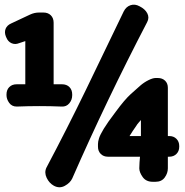

<svg xmlns="http://www.w3.org/2000/svg" viewBox="-20 -759 796 827"><path d="M52 -300Q31 -300 19.5 -316Q8 -332 8 -349V-352Q8 -372 20 -384Q32 -396 52 -396H89V-582L62 -573Q45 -566 29.5 -573Q14 -580 7 -598L6 -600Q-2 -619 4 -634.5Q10 -650 28 -658L109 -696Q128 -705 148 -705H167Q187 -705 199 -693Q211 -681 211 -661V-396H247Q267 -396 279 -384Q291 -372 291 -352V-349Q291 -329 278.5 -314Q266 -299 246 -300Q198 -302 150 -302Q102 -302 52 -300ZM212 41Q192 30 181 7Q170 -16 180 -37Q269 -205 350.5 -373Q432 -541 513 -710Q523 -730 542 -736.5Q561 -743 581 -732Q605 -720 614.5 -701.5Q624 -683 614 -664Q526 -495 445.5 -327Q365 -159 291 10Q282 29 259 41.5Q236 54 212 41ZM638 24Q609 24 594.5 3.5Q580 -17 580 -34Q580 -47 581 -59.5Q582 -72 583 -84H445Q426 -84 414 -96Q402 -108 402 -127V-139Q402 -149 406.5 -163.5Q411 -178 427 -204.5Q443 -231 478 -277Q517 -330 543 -353.5Q569 -377 584 -390Q600 -404 619 -413.5Q638 -423 650 -423H660Q679 -423 691 -411.5Q703 -400 703 -381V-173H709Q728 -173 740 -161Q752 -149 752 -130V-127Q752 -108 740 -96Q728 -84 709 -84H703Q703 -72 703 -59Q703 -46 703 -34Q703 -13 689.5 5.5Q676 24 650 24ZM538 -173H587V-242Q582 -236 576.5 -230Q571 -224 567 -217Q559 -206 551.5 -194.5Q544 -183 538 -173Z"/></svg>

Font: Winky Sans ExtraBold
Style: Regular
Weight: 800
Designer: Simon Atzbach
Foundry: typofactur
Version: Version 1.205